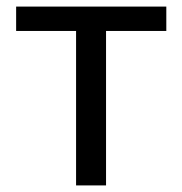

<svg xmlns="http://www.w3.org/2000/svg" viewBox="-20 -563 553 583"><path d="M211 0H302V-469H485V-543H29V-469H211Z"/></svg>

Font: Noto Sans Mono CJK JP Regular
Style: Regular
Weight: 400
Designer: Ryoko NISHIZUKA (kana & ideographs); Paul D. Hunt (Latin, Greek & Cyrillic); Wenlong ZHANG (bopomofo); Sandoll Communica
Foundry: Adobe Systems Incorporated
Version: Version 1.004;PS 1.004;hotconv 1.0.82;makeotf.lib2.5.63406